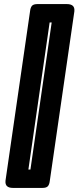

<svg xmlns="http://www.w3.org/2000/svg" viewBox="-20 -830 387 940"><path d="M7 54 127 -774Q129 -793 136.5 -801.5Q144 -810 163 -810H308Q327 -810 336.5 -801.5Q346 -793 344 -774L224 54Q222 73 214.5 81.5Q207 90 188 90H43Q24 90 14.5 81.5Q5 73 7 54ZM223 -720 119 0H129L233 -720Z"/></svg>

Font: Bungee Inline
Style: Regular
Weight: 400
Designer: David Jonathan Ross
Foundry: David Jonathan Ross
Version: Version 1.001;PS 1.0;hotconv 1.0.72;makeotf.lib2.5.5900